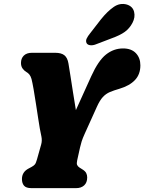

<svg xmlns="http://www.w3.org/2000/svg" viewBox="-20 -973 746 993"><path d="M431 -55.5Q431 -28.5 415.2 -14.2Q399.5 0 374 0H142.5Q115 0 104.2 -12.8Q93.5 -25.5 93.5 -47Q93.5 -83.5 128 -101.5L143 -109.5Q155 -116 160.5 -122.8Q166 -129.5 171.5 -149.5L193 -226Q198.5 -245.5 194.2 -266.8Q190 -288 186 -308Q183 -324 177.8 -358.8Q172.5 -393.5 166.2 -434.5Q160 -475.5 153.8 -511.2Q147.5 -547 143 -564.5Q138.5 -579.5 132 -587.5Q125.5 -595.5 116.5 -600.5Q104 -608 96.2 -619.5Q88.5 -631 88.5 -647.5Q88.5 -671 103.2 -685.5Q118 -700 145.5 -700H265Q297 -700 313 -687.2Q329 -674.5 334 -645Q337.5 -624 343.8 -584Q350 -544 357.5 -496Q365 -448 372.5 -403.5L452 -579Q488.5 -659.5 528.2 -691Q568 -722.5 616.5 -722.5Q659.5 -722.5 682.8 -698Q706 -673.5 706 -635Q706 -588.5 678 -559Q650 -529.5 598 -514Q568.5 -505.5 548 -496.8Q527.5 -488 511.8 -471Q496 -454 481 -420.5L418 -281Q407.5 -258 402.2 -241.2Q397 -224.5 394 -210.5L379 -143Q375.5 -127.5 379 -119.8Q382.5 -112 391 -106.5L404.5 -98Q420.5 -88.5 425.8 -78Q431 -67.5 431 -55.5ZM502.5 -873.5Q535.5 -914.5 568 -937Q600.5 -959.5 636 -949.5Q666.5 -940 673.5 -912Q680.5 -884 665 -854.5Q650 -826 625.5 -808.2Q601 -790.5 556.5 -774.5L474 -743Q459.5 -737.5 446 -739.2Q432.5 -741 427.5 -750.5Q422.5 -762 428.5 -774.2Q434.5 -786.5 445.5 -800Z"/></svg>

Font: Fraunces 144pt S100 Black
Style: Italic
Weight: 900
Italic angle: -16°
Version: Version 1.000; ttfautohint (v1.8.3)